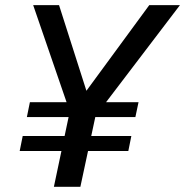

<svg xmlns="http://www.w3.org/2000/svg" viewBox="-20 -723 716 743"><path d="M188.5 0 250 -291.5 108.4 -703.1H208.5L327.1 -332L289.6 -337.9L557.6 -703.1H676.3L349.6 -273.9L291 0ZM56.2 -138.7 67.9 -196.8H488.3L476.6 -138.7ZM84 -270 95.7 -327.6H516.1L503.9 -270Z"/></svg>

Font: Schibsted Grotesk Medium
Style: Italic
Weight: 500
Italic angle: -12°
Designer: Bakken & Baeck AS, Henrik Kongsvoll
Foundry: Schibsted ASA
Version: Version 1.100;gftools[0.9.25]